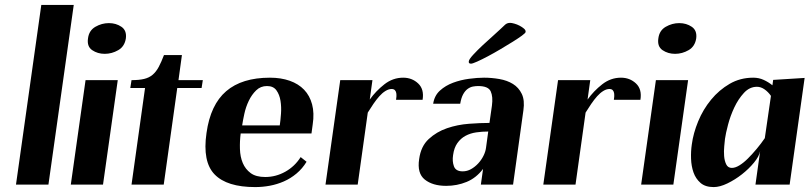

<svg xmlns="http://www.w3.org/2000/svg" viewBox="-20 -751 3293 781"><path d="M177 0H45L148 -731H280Z M423 -657Q394 -657 368 -642Q342 -627 338 -595Q333 -562 355 -547Q377 -532 406 -532Q435 -532 461 -547Q487 -562 492 -595Q496 -627 474 -642Q452 -657 423 -657ZM459 -425 399 0H268L328 -425Z M510 -393 515 -425Q546 -425 566.5 -430Q587 -435 601 -447Q615 -459 625.5 -478.5Q636 -498 647 -527H720L706 -425H805L800 -393H701L646 0H515L570 -393Z M1078 -435Q1123 -435 1158.5 -422.5Q1194 -410 1217 -386Q1240 -362 1249.5 -326.5Q1259 -291 1252 -245L1247 -208H959Q955 -177 956 -145Q957 -113 967.5 -88Q978 -63 999.5 -47Q1021 -31 1059 -31Q1102 -31 1140.5 -52.5Q1179 -74 1203 -112L1227 -93Q1210 -65 1186 -45Q1162 -25 1134.5 -13Q1107 -1 1077.5 4.5Q1048 10 1018 10Q903 10 853 -41.5Q803 -93 820 -210Q836 -325 900 -380Q964 -435 1078 -435ZM1118 -241Q1121 -261 1123 -288.5Q1125 -316 1121 -341Q1117 -366 1104.5 -383.5Q1092 -401 1066 -401Q1040 -401 1022 -383.5Q1004 -366 992 -341Q980 -316 974 -288.5Q968 -261 965 -241Z M1304 0 1364 -425H1495L1484 -346Q1509 -381 1543.5 -408Q1578 -435 1620 -435Q1656 -435 1681 -411.5Q1706 -388 1699 -345H1591Q1592 -350 1592.5 -357.5Q1593 -365 1592 -372Q1591 -379 1586.5 -384Q1582 -389 1573 -389Q1561 -389 1548 -381Q1535 -373 1523 -359.5Q1511 -346 1499 -328.5Q1487 -311 1476 -293L1435 0Z M1685 -104Q1692 -156 1724 -185.5Q1756 -215 1798.5 -229.5Q1841 -244 1887.5 -247.5Q1934 -251 1971 -251L1981 -321Q1986 -358 1976 -379.5Q1966 -401 1925 -401Q1915 -401 1904 -399Q1893 -397 1882.5 -389.5Q1872 -382 1864 -367.5Q1856 -353 1852 -329H1742Q1747 -362 1769.5 -382.5Q1792 -403 1823 -414.5Q1854 -426 1888 -430.5Q1922 -435 1949 -435Q1980 -435 2011.5 -429.5Q2043 -424 2066.5 -409.5Q2090 -395 2102.5 -369Q2115 -343 2109 -302L2067 0H1936L1945 -64Q1917 -27 1878 -11Q1839 5 1795 5Q1740 5 1708 -20.5Q1676 -46 1685 -104ZM1862 -54Q1880 -54 1896 -63Q1912 -72 1925 -86Q1938 -100 1946.5 -117Q1955 -134 1957 -150L1966 -216Q1941 -216 1917 -212.5Q1893 -209 1873.5 -198.5Q1854 -188 1840.5 -169Q1827 -150 1823 -120Q1819 -95 1826.5 -74.5Q1834 -54 1862 -54ZM2016 -633Q2025 -641 2033.5 -649.5Q2042 -658 2055 -658Q2061 -658 2072 -655Q2083 -652 2093.5 -646.5Q2104 -641 2111.5 -634.5Q2119 -628 2118 -621Q2118 -617 2103 -606Q2088 -595 2065.5 -581Q2043 -567 2016 -551Q1989 -535 1964.5 -522Q1940 -509 1921 -500.5Q1902 -492 1896 -492Q1885 -492 1887 -502Q1888 -510 1905 -528.5Q1922 -547 1944 -567.5Q1966 -588 1987 -606.5Q2008 -625 2016 -633Z M2190 0 2250 -425H2381L2370 -346Q2395 -381 2429.5 -408Q2464 -435 2506 -435Q2542 -435 2567 -411.5Q2592 -388 2585 -345H2477Q2478 -350 2478.5 -357.5Q2479 -365 2478 -372Q2477 -379 2472.5 -384Q2468 -389 2459 -389Q2447 -389 2434 -381Q2421 -373 2409 -359.5Q2397 -346 2385 -328.5Q2373 -311 2362 -293L2321 0Z M2743 -657Q2714 -657 2688 -642Q2662 -627 2658 -595Q2653 -562 2675 -547Q2697 -532 2726 -532Q2755 -532 2781 -547Q2807 -562 2812 -595Q2816 -627 2794 -642Q2772 -657 2743 -657ZM2779 -425 2719 0H2588L2648 -425Z M2794 -163Q2800 -209 2820 -257.5Q2840 -306 2872.5 -345.5Q2905 -385 2948 -410Q2991 -435 3044 -435Q3067 -435 3086.5 -426Q3106 -417 3122 -404L3125 -426L3253 -434L3192 0H3053L3072 -136Q3068 -115 3047 -89.5Q3026 -64 2998 -42Q2970 -20 2939 -5Q2908 10 2883 10Q2849 10 2829.5 -7Q2810 -24 2801 -49.5Q2792 -75 2791 -105.5Q2790 -136 2794 -163ZM2929 -186Q2928 -176 2926 -156Q2924 -136 2925.5 -116.5Q2927 -97 2934 -82.5Q2941 -68 2957 -68Q2971 -68 2988 -78.5Q3005 -89 3022.5 -106.5Q3040 -124 3058 -145.5Q3076 -167 3091 -189L3116 -361Q3105 -377 3090 -387.5Q3075 -398 3059 -398Q3029 -398 3006 -373Q2983 -348 2967 -314Q2951 -280 2941.5 -244Q2932 -208 2929 -186Z"/></svg>

Font: Gamine
Style: Bold Italic
Weight: 700
Designer: Tapiwanashe Sebastian Garikayi
Version: Version 1.000